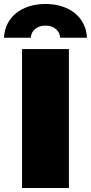

<svg xmlns="http://www.w3.org/2000/svg" viewBox="-54 -947 458 967"><path d="M57 0V-700H293V0ZM-34 -757Q-32 -796 -16 -827.5Q0 -859 27.5 -881Q55 -903 92.5 -915Q130 -927 175 -927Q220 -927 257.5 -915Q295 -903 322.5 -881Q350 -859 366 -827.5Q382 -796 384 -757H249Q247 -785 226.5 -801.5Q206 -818 175 -818Q144 -818 123.5 -801.5Q103 -785 101 -757Z"/></svg>

Font: Montserrat-Alt1 Black
Style: Regular
Weight: 900
Designer: Differentunic
Foundry: Differentunic
Version: Version 7.222